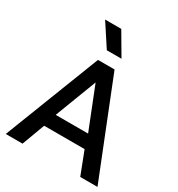

<svg xmlns="http://www.w3.org/2000/svg" viewBox="-217 -1082 1128 1219"><g transform="rotate(30 347.0 -472.0)"><path d="M10.5 0 282.5 -700H404L683 0H556.5L492 -167H195.5L133.5 0ZM224.5 -263.5H462L341 -568.5ZM300.5 -781 193.5 -944.5H312L408 -781Z"/></g></svg>

Font: Geologica
Style: Regular
Weight: 400
Designer: Sindre Bremnes, Frode Helland
Foundry: Monokrom Skriftforlag AS
Version: Version 1.010; ttfautohint (v1.8.4.7-5d5b);gftools[0.9.28]